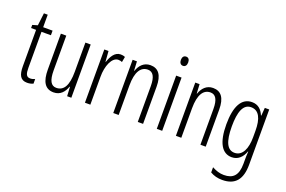

<svg xmlns="http://www.w3.org/2000/svg" viewBox="-118 -1147 2685 1803"><g transform="rotate(20 1224.5 -245.5)"><path d="M172 -38C133 -38 123 -67 123 -126V-486H217V-532H123V-657H85L70 -532L19 -517V-486H69V-123C69 -35 92 10 158 10C183 10 202 5 219 -3V-49C206 -43 189 -38 172 -38Z M598 -532H545V-240C545 -103 507 -39 432 -39C380 -39 354 -84 354 -185V-532H300V-173C300 -56 336 10 423 10C491 10 528 -37 547 -92H551L556 0H598Z M895 -541C838 -541 806 -485 787 -427H784L776 -532H734V0H788V-279C787 -383 827 -486 892 -486C906 -486 920 -483 930 -478L940 -532C925 -539 909 -541 895 -541Z M1193 -542C1127 -542 1087 -496 1068 -440H1065L1060 -532H1017V0H1071V-295C1071 -431 1114 -494 1184 -494C1235 -494 1262 -452 1262 -357V0H1315V-370C1315 -488 1272 -542 1193 -542Z M1480 -732C1455 -732 1443 -713 1443 -686C1443 -659 1456 -640 1480 -640C1503 -640 1516 -658 1516 -686C1516 -713 1505 -732 1480 -732ZM1506 -532H1452V0H1506Z M1819 -542C1753 -542 1713 -496 1694 -440H1691L1686 -532H1643V0H1697V-295C1697 -431 1740 -494 1810 -494C1861 -494 1888 -452 1888 -357V0H1941V-370C1941 -488 1898 -542 1819 -542Z M2208 -542C2104 -542 2051 -443 2051 -264C2051 -81 2106 10 2203 10C2265 10 2307 -31 2329 -93H2332C2329 -57 2329 -28 2329 -2V30C2329 146 2282 192 2191 192C2149 192 2113 180 2072 158V210C2108 231 2146 241 2192 241C2324 241 2382 164 2382 20V-532H2338L2332 -453H2328C2306 -506 2270 -542 2208 -542ZM2216 -494C2296 -494 2329 -419 2329 -300V-233C2329 -125 2294 -38 2214 -38C2142 -38 2106 -108 2106 -264C2106 -407 2137 -494 2216 -494Z"/></g></svg>

Font: Noto Sans Kannada ExtraCondensed Light
Style: Regular
Weight: 300
Width: 2
Designer: Jelle Bosma - Monotype Design Team
Foundry: Monotype Imaging Inc.
Version: Version 2.005